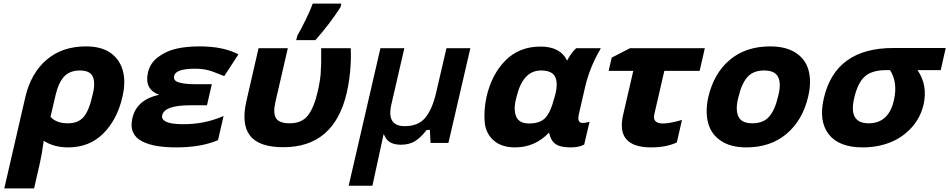

<svg xmlns="http://www.w3.org/2000/svg" viewBox="-20 -816 5320 1076"><path d="M4 240 122 -272Q153 -405 240.5 -480.5Q328 -556 462 -556Q548 -556 599.5 -519.5Q651 -483 668 -421Q686 -358 666 -273Q637 -146 559 -68Q481 10 362 10Q282 10 225 -27Q215 47 204 96L171 240ZM360 -125Q419 -125 449 -161Q479 -197 496 -273Q516 -343 502 -382Q488 -421 428 -421Q370 -421 338.5 -386Q307 -351 291 -281L263 -161Q296 -125 360 -125Z M1145 -423Q1110 -431 1074 -431Q965 -431 956 -391Q950 -366 977 -356Q1007 -344 1080 -344H1167L1140 -226H1046Q902 -226 889 -170Q884 -146 912.5 -133Q941 -120 1009 -120Q1123 -120 1221 -161L1233 -166L1202 -31L1198 -29Q1104 10 968 10Q908 10 861.5 2.5Q815 -5 778 -23Q741 -41 726 -74Q711 -107 722 -154Q745 -257 872 -285Q788 -315 809 -409Q821 -463 867 -497Q913 -531 970 -543.5Q1027 -556 1098 -556Q1229 -556 1311 -514L1316 -511L1237 -390L1230 -392Q1170 -417 1145 -423Z M1946 -540Q1950 -415 1923 -295Q1852 9 1568 9Q1432 9 1381.5 -55.5Q1331 -120 1361 -250L1429 -546H1593L1524 -247Q1509 -183 1526.5 -154Q1544 -125 1604 -125Q1671 -125 1705.5 -169Q1740 -213 1760 -301Q1773 -356 1777 -401Q1781 -452 1780 -537V-546H1945ZM1646 -615V-616Q1663 -644 1691 -701Q1719 -758 1730 -789L1732 -796H1893L1888 -775L1887 -774Q1830 -685 1751 -595L1747 -591H1640Z M2130 -65 2140 -46Q2162 -5 2227 -5Q2274 -5 2306 -25Q2338 -45 2368 -84L2372 -88H2389L2393 -15H2493L2616 -546H2482L2424 -296Q2403 -205 2364 -157Q2325 -109 2248 -109Q2144 -109 2174 -234L2246 -546H2112L1934 225H2067Z M3012 -421Q2909 -421 2874 -270Q2856 -205 2872 -164.5Q2888 -124 2945 -124Q3008 -124 3037.5 -157Q3067 -190 3086 -266L3088 -272Q3109 -344 3092.5 -382.5Q3076 -421 3012 -421ZM3250 -4Q3224 10 3176 10Q3119 10 3092.5 -9.5Q3066 -29 3057 -73Q2978 10 2867 10Q2791 10 2747 -28.5Q2703 -67 2696.5 -129.5Q2690 -192 2706 -271Q2735 -399 2812.5 -477Q2890 -555 3009 -555Q3121 -555 3158 -476Q3181 -520 3206 -543L3210 -546H3347L3342 -536Q3284 -437 3258 -324L3224 -176Q3213 -127 3245 -127Q3260 -127 3273 -131L3284 -134L3254 -6Z M3769 -16Q3711 10 3629 10Q3430 10 3472 -172L3529 -419H3391L3408 -493L3511 -546H3930L3901 -419H3703L3647 -176Q3635 -124 3696 -124Q3730 -124 3792 -141L3802 -144L3773 -18Z M4340 -274Q4359 -342 4342 -381.5Q4325 -421 4263 -421Q4201 -421 4168.5 -384Q4136 -347 4119 -274Q4100 -206 4117 -165.5Q4134 -125 4196 -125Q4258 -125 4290.5 -162.5Q4323 -200 4340 -274ZM3949 -125Q3931 -191 3950 -274Q3981 -406 4070.5 -481Q4160 -556 4296 -556Q4384 -556 4439 -520.5Q4494 -485 4511 -423Q4529 -359 4509 -274Q4478 -142 4388 -66Q4298 10 4163 10Q4075 10 4020.5 -26.5Q3966 -63 3949 -125Z M4974 -20Q4901 10 4815 10Q4681 10 4624 -64Q4567 -138 4597 -266Q4662 -547 4986 -547H5280L5252 -423H5122Q5180 -338 5156 -231Q5139 -157 5090 -102.5Q5041 -48 4974 -20ZM4968 -423H4947Q4865 -423 4825.5 -386.5Q4786 -350 4767 -266Q4734 -125 4848 -125Q4961 -125 4990 -256Q5012 -354 4968 -423Z"/></svg>

Font: Passageway
Style: BdIt
Weight: 700
Foundry: Ascender Corporation
Version: Version 1.11